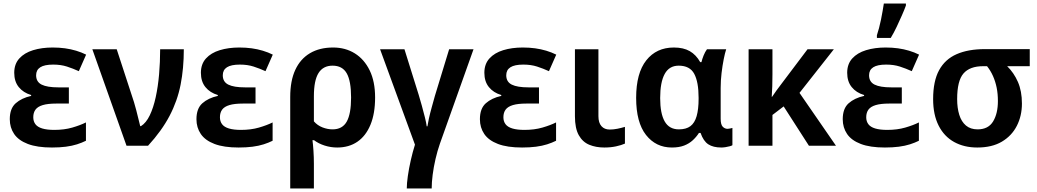

<svg xmlns="http://www.w3.org/2000/svg" viewBox="-20 -819 5829 1079"><path d="M367 -328V-237H296Q249 -237 220.5 -228.5Q192 -220 179.5 -203Q167 -186 167 -160Q167 -137 179 -121Q191 -105 217.5 -97Q244 -89 285 -89Q341 -89 386 -102Q431 -115 463 -131V-28Q441 -17 413 -8Q385 1 350 5.5Q315 10 272 10Q189 10 136.5 -10Q84 -30 59.5 -66Q35 -102 35 -149Q35 -209 68 -238.5Q101 -268 155 -280V-285Q111 -298 85.5 -329.5Q60 -361 60 -410Q60 -459 88.5 -490.5Q117 -522 166 -537Q215 -552 276 -552Q313 -552 345.5 -547.5Q378 -543 408 -534Q438 -525 464 -512L423 -419Q390 -434 356 -445Q322 -456 279 -456Q230 -456 206.5 -441Q183 -426 183 -396Q183 -359 214 -343.5Q245 -328 308 -328Z M499 -542H636L733 -245Q739 -226 745.5 -200.5Q752 -175 758 -150.5Q764 -126 768 -110H772Q801 -128 821.5 -170.5Q842 -213 855 -272.5Q868 -332 874 -401Q880 -470 880 -542H1013Q1013 -435 995 -343.5Q977 -252 933 -168Q889 -84 812 0H691Z M1416 -328V-237H1345Q1298 -237 1269.5 -228.5Q1241 -220 1228.5 -203Q1216 -186 1216 -160Q1216 -137 1228 -121Q1240 -105 1266.5 -97Q1293 -89 1334 -89Q1390 -89 1435 -102Q1480 -115 1512 -131V-28Q1490 -17 1462 -8Q1434 1 1399 5.5Q1364 10 1321 10Q1238 10 1185.5 -10Q1133 -30 1108.5 -66Q1084 -102 1084 -149Q1084 -209 1117 -238.5Q1150 -268 1204 -280V-285Q1160 -298 1134.5 -329.5Q1109 -361 1109 -410Q1109 -459 1137.5 -490.5Q1166 -522 1215 -537Q1264 -552 1325 -552Q1362 -552 1394.5 -547.5Q1427 -543 1457 -534Q1487 -525 1513 -512L1472 -419Q1439 -434 1405 -445Q1371 -456 1328 -456Q1279 -456 1255.5 -441Q1232 -426 1232 -396Q1232 -359 1263 -343.5Q1294 -328 1357 -328Z M2088 -271Q2088 -181 2062 -118Q2036 -55 1988.5 -22.5Q1941 10 1875 10Q1839 10 1804.5 -1Q1770 -12 1745 -31H1736Q1739 -10 1741.5 27Q1744 64 1744 101V240H1611V-274Q1611 -365 1639.5 -426.5Q1668 -488 1722 -520Q1776 -552 1852 -552Q1921 -552 1974 -519Q2027 -486 2057.5 -423.5Q2088 -361 2088 -271ZM1849 -450Q1796 -450 1770 -408.5Q1744 -367 1744 -278V-137Q1764 -114 1792.5 -103Q1821 -92 1849 -92Q1904 -92 1928.5 -135.5Q1953 -179 1953 -271Q1953 -364 1928.5 -407Q1904 -450 1849 -450Z M2452 -11Q2438 29 2427.5 74.5Q2417 120 2411.5 163Q2406 206 2406 240H2266Q2266 212 2272 170Q2278 128 2288.5 81.5Q2299 35 2312 -6L2116 -542H2253L2333 -286Q2341 -260 2350.5 -225.5Q2360 -191 2368 -159Q2376 -127 2378 -109H2382Q2384 -124 2390.5 -153.5Q2397 -183 2406.5 -217Q2416 -251 2424 -280L2504 -542H2641Z M3009 -328V-237H2938Q2891 -237 2862.5 -228.5Q2834 -220 2821.5 -203Q2809 -186 2809 -160Q2809 -137 2821 -121Q2833 -105 2859.5 -97Q2886 -89 2927 -89Q2983 -89 3028 -102Q3073 -115 3105 -131V-28Q3083 -17 3055 -8Q3027 1 2992 5.5Q2957 10 2914 10Q2831 10 2778.5 -10Q2726 -30 2701.5 -66Q2677 -102 2677 -149Q2677 -209 2710 -238.5Q2743 -268 2797 -280V-285Q2753 -298 2727.5 -329.5Q2702 -361 2702 -410Q2702 -459 2730.5 -490.5Q2759 -522 2808 -537Q2857 -552 2918 -552Q2955 -552 2987.5 -547.5Q3020 -543 3050 -534Q3080 -525 3106 -512L3065 -419Q3032 -434 2998 -445Q2964 -456 2921 -456Q2872 -456 2848.5 -441Q2825 -426 2825 -396Q2825 -359 2856 -343.5Q2887 -328 2950 -328Z M3343 -166Q3343 -129 3360 -110Q3377 -91 3406 -91Q3428 -91 3450 -95.5Q3472 -100 3492 -106V-12Q3472 -3 3442 3.5Q3412 10 3376 10Q3329 10 3291.5 -5.5Q3254 -21 3232.5 -59.5Q3211 -98 3211 -166V-542H3343Z M3795 -92Q3836 -92 3860 -110Q3884 -128 3895 -166.5Q3906 -205 3906 -264V-270Q3906 -358 3881.5 -404Q3857 -450 3794 -450Q3741 -450 3715.5 -403.5Q3690 -357 3690 -268Q3690 -181 3715.5 -136.5Q3741 -92 3795 -92ZM3756 10Q3666 10 3610.5 -60.5Q3555 -131 3555 -269Q3555 -408 3612 -480Q3669 -552 3767 -552Q3821 -552 3856.5 -531.5Q3892 -511 3915 -470H3922Q3926 -487 3934 -507Q3942 -527 3953 -542H4061Q4054 -521 4047 -485.5Q4040 -450 4035 -408.5Q4030 -367 4030 -325V-152Q4030 -119 4041.5 -107Q4053 -95 4069 -95Q4075 -95 4083.5 -97Q4092 -99 4096 -100V-3Q4092 0 4081 3Q4070 6 4057 8Q4044 10 4034 10Q3988 10 3960.5 -8Q3933 -26 3917 -72H3908Q3894 -50 3873.5 -31Q3853 -12 3824.5 -1Q3796 10 3756 10Z M4666 -542 4473 -297 4678 0H4526L4384 -221L4321 -173V0H4187V-542H4321V-401Q4321 -367 4320 -334Q4319 -301 4317 -275H4319Q4331 -293 4344 -311Q4357 -329 4371 -347L4518 -542Z M5048 -328V-237H4977Q4930 -237 4901.5 -228.5Q4873 -220 4860.5 -203Q4848 -186 4848 -160Q4848 -137 4860 -121Q4872 -105 4898.5 -97Q4925 -89 4966 -89Q5022 -89 5067 -102Q5112 -115 5144 -131V-28Q5122 -17 5094 -8Q5066 1 5031 5.5Q4996 10 4953 10Q4870 10 4817.5 -10Q4765 -30 4740.5 -66Q4716 -102 4716 -149Q4716 -209 4749 -238.5Q4782 -268 4836 -280V-285Q4792 -298 4766.5 -329.5Q4741 -361 4741 -410Q4741 -459 4769.5 -490.5Q4798 -522 4847 -537Q4896 -552 4957 -552Q4994 -552 5026.5 -547.5Q5059 -543 5089 -534Q5119 -525 5145 -512L5104 -419Q5071 -434 5037 -445Q5003 -456 4960 -456Q4911 -456 4887.5 -441Q4864 -426 4864 -396Q4864 -359 4895 -343.5Q4926 -328 4989 -328ZM4908 -621Q4914 -639 4920 -661.5Q4926 -684 4931 -708.5Q4936 -733 4940 -756.5Q4944 -780 4947 -799H5071V-788Q5062 -763 5048.5 -732.5Q5035 -702 5019.5 -669Q5004 -636 4986 -606H4908Z M5723 -237Q5723 -168 5694.5 -112Q5666 -56 5610.5 -23Q5555 10 5472 10Q5398 10 5342 -21Q5286 -52 5255 -113Q5224 -174 5224 -262Q5224 -363 5257.5 -424.5Q5291 -486 5356 -514.5Q5421 -543 5515 -543H5767V-447H5640Q5678 -410 5700.5 -358.5Q5723 -307 5723 -237ZM5359 -262Q5359 -212 5371 -173.5Q5383 -135 5408.5 -113.5Q5434 -92 5474 -92Q5534 -92 5561 -136.5Q5588 -181 5588 -251Q5588 -292 5581 -326.5Q5574 -361 5560.5 -391.5Q5547 -422 5527 -447H5505Q5430 -447 5394.5 -406Q5359 -365 5359 -262Z"/></svg>

Font: Noto Sans Display SemiBold
Style: Regular
Weight: 600
Designer: Monotype Design Team
Foundry: Monotype Imaging Inc.
Version: Version 2.003